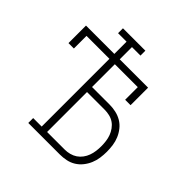

<svg xmlns="http://www.w3.org/2000/svg" viewBox="-189 -894 1054 1054"><g transform="rotate(45 337.5 -367.5)"><path d="M180 0V-38H246V-564H68V-466H26V-602H246V-697H180V-735H354V-697H288V-602H508V-466H466V-564H288V-387H425Q449 -387 473.5 -381.5Q498 -376 519 -363.5Q540 -351 555.5 -331.5Q571 -312 580.5 -289.5Q590 -267 593.5 -242.5Q597 -218 597 -193Q597 -169 593.5 -144.5Q590 -120 580.5 -97.5Q571 -75 555.5 -55.5Q540 -36 519 -23Q498 -10 473.5 -5Q449 0 425 0ZM288 -38H425Q444 -38 463 -43Q482 -48 497.5 -58.5Q513 -69 524.5 -84.5Q536 -100 542.5 -118Q549 -136 551.5 -155Q554 -174 554 -193Q554 -212 551.5 -231.5Q549 -251 542.5 -268.5Q536 -286 524.5 -302Q513 -318 497.5 -328.5Q482 -339 463 -343.5Q444 -348 425 -348H288Z"/></g></svg>

Font: Iosevka Etoile Extralight
Style: Regular
Weight: 200
Designer: Belleve Invis
Foundry: Belleve Invis
Version: Version 22.1.2; ttfautohint (v1.8.4)